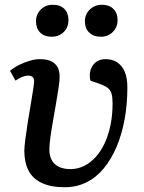

<svg xmlns="http://www.w3.org/2000/svg" viewBox="-20 -771 605 805"><path d="M252 14Q193 14 155 -4Q117 -22 99.5 -56Q82 -90 82 -139Q82 -154 86 -185.5Q90 -217 96 -255.5Q102 -294 108.5 -331Q115 -368 119 -395.5Q123 -423 123 -430Q123 -443 116.5 -448.5Q110 -454 97 -454Q87 -454 73 -448.5Q59 -443 45 -433L22 -474Q40 -489 61.5 -499.5Q83 -510 105.5 -516.5Q128 -523 147 -523Q177 -523 195 -514Q213 -505 221.5 -489Q230 -473 230 -450Q230 -432 225.5 -402.5Q221 -373 215 -337.5Q209 -302 202.5 -265.5Q196 -229 191.5 -197Q187 -165 187 -145Q187 -104 210 -83Q233 -62 276 -62Q306 -62 333 -75.5Q360 -89 382 -113.5Q404 -138 419.5 -172Q435 -206 443.5 -247.5Q452 -289 452 -337Q452 -363 447.5 -378.5Q443 -394 431 -403Q419 -412 396 -420L359 -433Q351 -470 369 -496.5Q387 -523 423 -523Q451 -523 471.5 -509.5Q492 -496 503 -470Q514 -444 514 -404Q514 -334 502.5 -271Q491 -208 469 -156Q447 -104 415.5 -65.5Q384 -27 342.5 -6.5Q301 14 252 14ZM131 -682Q131 -711 151 -731Q171 -751 201 -751Q233 -751 250 -733.5Q267 -716 267 -687Q267 -656 247 -636.5Q227 -617 196 -617Q166 -617 148.5 -634.5Q131 -652 131 -682ZM336 -682Q336 -711 356.5 -731Q377 -751 408 -751Q438 -751 455.5 -733.5Q473 -716 473 -687Q473 -657 453 -637Q433 -617 403 -617Q372 -617 354 -634.5Q336 -652 336 -682Z"/></svg>

Font: Literata Medium
Style: Italic
Weight: 500
Italic angle: -2°
Designer: Latin by Veronika Burian and Jose Scaglione. Greek by Irene Vlachou. Cyrillic by Vera Evstafieva
Foundry: TypeTogether
Version: Version 3.103;gftools[0.9.29]